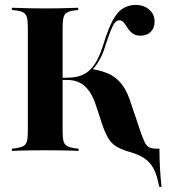

<svg xmlns="http://www.w3.org/2000/svg" viewBox="-20 -602 689 766"><path d="M149.2 -2.4Q123.4 -2.4 100 -2Q76.6 -1.6 58.5 -1.2Q40.3 -0.8 27.4 0V-8.9L42.7 -10.5Q62.9 -13.7 73.4 -19.4Q83.9 -25 87.5 -38.7Q91.1 -52.4 91.1 -78.2V-492.7Q91.1 -518.5 87.5 -532.3Q83.9 -546 73.4 -552Q62.9 -558.1 42.7 -560.5L27.4 -562.1V-571Q40.3 -571 58.5 -570.2Q76.6 -569.4 100 -569Q123.4 -568.5 149.2 -568.5H159.7H171.8Q197.6 -568.5 220.6 -569Q243.5 -569.4 261.7 -570.2Q279.8 -571 291.9 -571V-562.1L277.4 -560.5Q258.1 -558.1 247.6 -552Q237.1 -546 233.5 -532.3Q229.8 -518.5 229.8 -492.7V-78.2Q229.8 -52.4 233.5 -38.7Q237.1 -25 247.6 -19.4Q258.1 -13.7 278.2 -10.5L293.5 -8.9V0Q280.6 -0.8 262.1 -1.2Q243.5 -1.6 221 -2Q198.4 -2.4 171.8 -2.4H159.7ZM615.3 143.5Q607.3 99.2 593.5 72.2Q579.8 45.2 555.2 29Q530.6 12.9 488.7 1.6Q460.5 -7.3 441.9 -19Q423.4 -30.6 410.9 -52.4Q398.4 -74.2 386.3 -109.7L364.5 -176.6Q352.4 -215.3 335.9 -238.3Q319.4 -261.3 298 -272.2Q276.6 -283.1 246.8 -283.1H223.4V-291.9H246.8Q286.3 -291.9 312.9 -304.8Q339.5 -317.7 358.9 -347.6Q378.2 -377.4 393.5 -428.2Q411.3 -485.5 429 -519.4Q446.8 -553.2 469.4 -567.7Q491.9 -582.3 521 -582.3Q554 -582.3 575.4 -563.7Q596.8 -545.2 596.8 -515.3Q596.8 -490.3 581.5 -475Q566.1 -459.7 541.1 -459.7Q520.2 -459.7 508.5 -469Q496.8 -478.2 489.1 -490.3Q481.5 -502.4 474.2 -511.7Q466.9 -521 455.6 -521Q446.8 -521 438.7 -511.7Q430.6 -502.4 422.2 -481Q413.7 -459.7 401.6 -423.4Q394.4 -398.4 385.5 -379.8Q376.6 -361.3 367.3 -347.2Q358.1 -333.1 346 -321.8L346.8 -326.6Q391.9 -319.4 421.4 -303.6Q450.8 -287.9 470.6 -259.3Q490.3 -230.6 504.8 -183.1L537.9 -84.7Q549.2 -51.6 556.9 -35.5Q564.5 -19.4 575.4 -14.1Q586.3 -8.9 606.5 -8.9H616.1Q616.1 27.4 618.1 65.3Q620.2 103.2 624.2 143.5Z"/></svg>

Font: Playfair 144pt SemiCondensed ExtraBold
Style: Regular
Weight: 800
Width: 4
Designer: Claus Eggers Sørensen
Foundry: Claus Eggers Sørensen
Version: Version 2.203